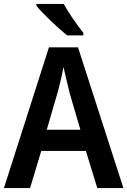

<svg xmlns="http://www.w3.org/2000/svg" viewBox="-20 -957 648 977"><path d="M304 -937H165V-928C195 -890 277 -812 322 -777H404V-790C375 -826 328 -893 304 -937ZM475 0H608L377 -716H229L0 0H133L190 -189H417ZM334 -485 389 -297H218L273 -486C283 -521 296 -576 303 -616C310 -582 327 -516 334 -485Z"/></svg>

Font: Noto Sans Myanmar UI SemiCondensed SemiBold
Style: Regular
Weight: 600
Width: 4
Designer: Monotype Design Team
Foundry: Monotype Imaging Inc.
Version: Version 2.103